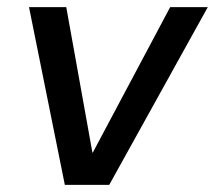

<svg xmlns="http://www.w3.org/2000/svg" viewBox="-20 -516 600 536"><path d="M161 0 61 -496H165L238 -90H239L455 -496H560L285 0Z"/></svg>

Font: DM Sans 28pt Medium
Style: Italic
Weight: 500
Italic angle: -10°
Version: Version 4.004;gftools[0.9.30]